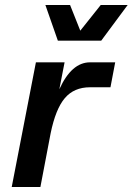

<svg xmlns="http://www.w3.org/2000/svg" viewBox="-20 -750 532 770"><path d="M239 -500 218 -392Q267 -500 341 -500H442L423 -400H341Q277 -400 240 -356.5Q203 -313 183 -215L142 0H27L124 -500ZM302 -627 384 -730H492L386 -587H212L162 -730H261Z"/></svg>

Font: MedMera Sans Semibold
Style: Italic
Weight: 600
Italic angle: -11°
Designer: Kasper Nordkvist
Foundry: UNCUT.wtf
Version: Version 1.300